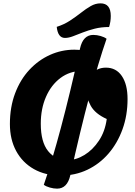

<svg xmlns="http://www.w3.org/2000/svg" viewBox="-20 -1021 802 1144"><path d="M342 25Q250 25 182 -13.5Q114 -52 76.5 -121Q39 -190 39 -282Q39 -383 70 -465Q101 -547 155 -605Q209 -663 278 -694Q347 -725 423 -725Q484 -725 511 -705Q538 -685 538 -643Q538 -628 535.5 -616.5Q533 -605 526 -590Q515 -593 498 -595.5Q481 -598 468 -598Q396 -598 340.5 -556.5Q285 -515 254 -444Q223 -373 223 -284Q223 -175 266.5 -121Q310 -67 382 -67Q433 -67 483 -97.5Q533 -128 569.5 -183Q606 -238 616 -312Q547 -343 520.5 -391Q494 -439 494 -491Q494 -545 527 -581.5Q560 -618 611 -618Q672 -618 706 -568Q740 -518 740 -431Q740 -334 710 -251Q680 -168 626.5 -106Q573 -44 500.5 -9.5Q428 25 342 25ZM320 103Q300 103 277 96.5Q254 90 241 80Q289 -58 343 -260.5Q397 -463 457 -733Q475 -813 536 -813Q557 -813 579.5 -806.5Q602 -800 615 -790Q567 -652 513 -449.5Q459 -247 399 23Q381 103 320 103ZM367 -795Q325 -795 318 -861Q362 -875 397 -898Q432 -921 462.5 -945Q493 -969 521 -985Q549 -1001 579 -1001Q640 -1001 640 -926Q640 -892 630 -860Q583 -860 544 -850Q505 -840 473 -827.5Q441 -815 415 -805Q389 -795 367 -795Z"/></svg>

Font: Lemonada SemiBold
Style: Regular
Weight: 600
Designer: Mohamed Gaber (Arabic), Eduardo Tunni (Latin)
Foundry: Kief Type Foundry
Version: Version 4.005; ttfautohint (v1.8.3)